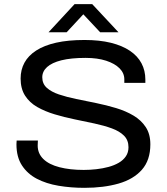

<svg xmlns="http://www.w3.org/2000/svg" viewBox="-20 -890 800 922"><path d="M385 12Q320 12 261 2Q202 -8 157 -31.5Q112 -55 85.5 -95.5Q59 -136 59 -197Q59 -203 59.5 -207.5Q60 -212 60 -215H162Q162 -211 161.5 -204.5Q161 -198 161 -191Q161 -153 188 -126.5Q215 -100 265.5 -87Q316 -74 382 -74Q412 -74 443 -77.5Q474 -81 501.5 -88.5Q529 -96 550.5 -108.5Q572 -121 584.5 -139.5Q597 -158 597 -183Q597 -217 575.5 -238.5Q554 -260 517 -273.5Q480 -287 433.5 -297Q387 -307 338 -317Q289 -327 242.5 -341Q196 -355 159 -376Q122 -397 100.5 -430.5Q79 -464 79 -513Q79 -555 97.5 -589Q116 -623 154 -647.5Q192 -672 249.5 -685Q307 -698 386 -698Q458 -698 512.5 -684.5Q567 -671 604 -646Q641 -621 659.5 -586Q678 -551 678 -508V-492H577V-509Q577 -539 554 -562Q531 -585 489.5 -598.5Q448 -612 391 -612Q321 -612 275 -600.5Q229 -589 206 -568Q183 -547 183 -519Q183 -488 204.5 -468.5Q226 -449 263 -436.5Q300 -424 346.5 -414.5Q393 -405 442 -395Q491 -385 537.5 -371Q584 -357 621 -335Q658 -313 680 -279.5Q702 -246 702 -197Q702 -121 661.5 -75Q621 -29 549.5 -8.5Q478 12 385 12ZM213 -735 338 -870H423L549 -735H461L357 -846H403L300 -735Z"/></svg>

Font: Archivo SemiExpanded
Style: Regular
Weight: 400
Width: 6
Designer: Hector Gatti
Foundry: Omnibus-Type
Version: Version 2.001